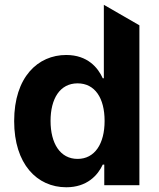

<svg xmlns="http://www.w3.org/2000/svg" viewBox="-20 -786 675 815"><path d="M261.4 8.9C349.4 8.9 395.2 -41.9 416.2 -87.4H422.6V0H571.7V-678.6L420.8 -765.6V-453.8H416.2C396 -498.2 352.3 -552.6 261 -552.6C141.3 -552.6 40.1 -459.5 40.1 -272C40.1 -89.5 137.1 8.9 261.4 8.9ZM194.6 -272.7C194.6 -367.2 234.4 -432.2 309.3 -432.2C382.8 -432.2 424 -370 424 -272.7C424 -175.4 382.1 -111.5 309.3 -111.5C235.1 -111.5 194.6 -177.6 194.6 -272.7Z"/></svg>

Font: Inter-Hewn
Style: Bold
Weight: 700
Designer: Rasmus Andersson
Foundry: rsms
Version: Version 3.012;git-f93a4a705